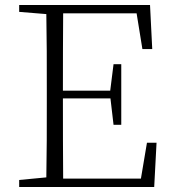

<svg xmlns="http://www.w3.org/2000/svg" viewBox="-20 -743 686 763"><path d="M564 -175.8H602.1L592.8 0H56.2V-27.8L164.1 -38.1Q165.5 -110.8 165.8 -184.8Q166 -258.8 166 -333V-390.1Q166 -464.8 165.8 -539.1Q165.5 -613.3 164.1 -687L56.2 -695.8V-723.1H576.2L585 -547.9H545.9L522.9 -689.9H231Q230.5 -618.2 230.2 -542.2Q230 -466.3 230 -382.8H418L431.2 -487.8H461.9V-247.1H431.2L418.9 -352.1H230Q230 -262.2 230.2 -184.3Q230.5 -106.4 231 -33.2H540Z"/></svg>

Font: Source Han Serif CN ExtraLight
Style: Regular
Weight: 250
Designer: Ryoko NISHIZUKA  (kana & ideographs); Frank Grießhammer (Latin, Greek & Cyrillic); Wenlong ZHANG  (bopomofo); Sandoll Co
Foundry: Adobe Systems Incorporated
Version: Version 1.001;PS 1.001;hotconv 16.6.54;makeotf.lib2.5.65590